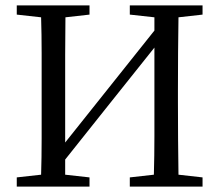

<svg xmlns="http://www.w3.org/2000/svg" viewBox="-20 -690 811 710"><path d="M460 -636V-670H729V-636L640 -626Q639 -563 638.5 -494.5Q638 -426 638 -359V-312Q638 -246 638.5 -177Q639 -108 640 -44L729 -34V0H460V-34L549 -44Q551 -114 551 -186.5Q551 -259 551 -338V-514L385 -306L221 -100V-44L311 -34V0H42V-34L132 -44Q134 -108 134 -176.5Q134 -245 134 -312V-359Q134 -425 134 -493.5Q134 -562 132 -626L42 -636V-670H311V-636L222 -626Q221 -557 221 -487Q221 -417 221 -346V-163L551 -577V-626Z"/></svg>

Font: Source Serif 4 Subhead
Style: Regular
Weight: 400
Designer: Frank Grießhammer
Foundry: Adobe Systems Incorporated
Version: Version 4.004;hotconv 1.0.117;makeotfexe 2.5.65602